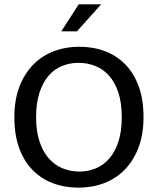

<svg xmlns="http://www.w3.org/2000/svg" viewBox="-20 -854 726 883"><path d="M345 -639Q409 -639 463 -618.5Q517 -598 556.5 -557.5Q596 -517 618 -456.5Q640 -396 640 -315Q640 -236 617 -175.5Q594 -115 554 -74Q514 -33 459.5 -12Q405 9 341 9Q277 9 223 -11.5Q169 -32 129.5 -72.5Q90 -113 68 -173.5Q46 -234 46 -315Q46 -394 69 -454.5Q92 -515 132 -556Q172 -597 226.5 -618Q281 -639 345 -639ZM146 -315Q146 -251 161.5 -204Q177 -157 204 -126Q231 -95 267.5 -80Q304 -65 345 -65Q386 -65 421.5 -80Q457 -95 483.5 -126Q510 -157 525 -204Q540 -251 540 -315Q540 -381 524.5 -428Q509 -475 482 -505.5Q455 -536 418.5 -550.5Q382 -565 341 -565Q300 -565 264 -550Q228 -535 202 -504Q176 -473 161 -426Q146 -379 146 -315ZM334 -710H262L342 -834H445Z"/></svg>

Font: Mukta
Style: Regular
Weight: 400
Designer: Girish Dalvi and Yashodeep Gholap
Foundry: Ek Type
Version: Version 2.538;PS 1.001;hotconv 16.6.51;makeotf.lib2.5.65220;